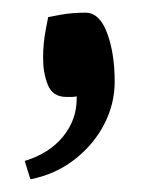

<svg xmlns="http://www.w3.org/2000/svg" viewBox="-20 -141 237 303"><path d="M115 -121Q137 -121 149 -89Q161 -57 161 -12Q161 23 144.5 55Q128 87 98 110.5Q68 134 28 142L19 113Q58 101 79.5 74.5Q101 48 101 15V11Q97 12 93 12Q89 12 85 12Q63 12 55.5 -7Q48 -26 48 -49Q48 -72 52 -93Q56 -114 56 -114Q56 -114 74.5 -117.5Q93 -121 115 -121Z"/></svg>

Font: Mate SC
Style: Regular
Weight: 400
Designer: Eduardo Rodriguez Tunni
Foundry: Eduardo Rodriguez Tunni
Version: Version 1.003; ttfautohint (v1.8.4.7-5d5b);gftools[0.9.24]